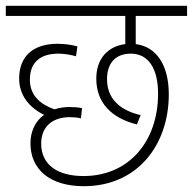

<svg xmlns="http://www.w3.org/2000/svg" viewBox="-20 -642 665 662"><path d="M268 -35C182 -35 122 -71 122 -147C122 -207 163 -238 220 -238C234 -238 245 -237 259 -234L263 -269C249 -272 235 -273 219 -273C201 -273 183 -270 168 -265C122 -281 83 -311 83 -367C83 -428 120 -457 181 -457C204 -457 223 -453 242 -448L247 -482C229 -487 205 -491 178 -491C98 -491 46 -451 46 -371C46 -312 83 -270 132 -246C102 -225 85 -189 85 -148C85 -57 153 0 269 0C453 0 562 -141 562 -317C562 -418 519 -481 448 -490V-587H625V-622H0V-587H412V-490C350 -482 312 -438 312 -371C312 -289 363 -235 452 -213L465 -245C392 -262 349 -303 349 -369C349 -425 379 -457 431 -457C493 -457 525 -404 525 -319C525 -154 424 -35 268 -35Z"/></svg>

Font: Noto Sans Devanagari SemiCondensed ExtraLight
Style: Regular
Weight: 200
Width: 4
Designer: Jelle Bosma - Monotype Design Team
Foundry: Monotype Imaging Inc.
Version: Version 2.004